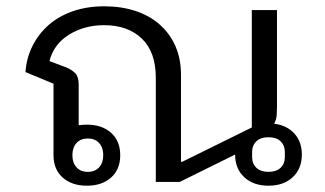

<svg xmlns="http://www.w3.org/2000/svg" viewBox="-20 -578 1032 610"><path d="M833 12Q785 12 756 -15Q727 -42 727 -87L551 0H475V-331Q475 -413 430.5 -455.5Q386 -498 311 -498Q248 -498 199.5 -468Q151 -438 137 -384L190 -364Q209 -356 219.5 -345Q230 -334 230 -309V-180Q236 -181 242.5 -181.5Q249 -182 256 -182Q304 -182 333 -156Q362 -130 362 -85Q362 -40 333 -14Q304 12 256 12Q208 12 179 -14Q150 -40 150 -85V-312L61 -349Q64 -394 83.5 -432.5Q103 -471 135 -499Q167 -527 212 -542.5Q257 -558 311 -558Q366 -558 411 -543Q456 -528 488 -499.5Q520 -471 537.5 -431Q555 -391 555 -341V-64H559L780 -173V-546H860V-235Q860 -224 859 -211Q858 -198 851 -185Q891 -180 915 -154Q939 -128 939 -87Q939 -42 910 -15Q881 12 833 12ZM833 -32Q858 -32 871.5 -45Q885 -58 885 -79V-95Q885 -116 871.5 -129Q858 -142 833 -142Q808 -142 794.5 -129Q781 -116 781 -95V-79Q781 -58 794.5 -45Q808 -32 833 -32ZM259 -138Q236 -138 223 -123.5Q210 -109 210 -85Q210 -61 223 -46.5Q236 -32 259 -32Q282 -32 295 -46.5Q308 -61 308 -85Q308 -109 295 -123.5Q282 -138 259 -138Z"/></svg>

Font: IBM Plex Sans Thai Looped
Style: Regular
Weight: 400
Designer: Mike Abbink, Paul van der Laan, Pieter van Rosmalen, Ben Mitchell, Mark Frömberg
Foundry: Bold Monday
Version: Version 1.1